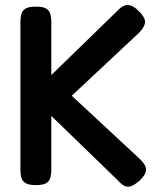

<svg xmlns="http://www.w3.org/2000/svg" viewBox="-20 -715 633 752"><path d="M120 10Q92 10 79 1.5Q66 -7 63 -21Q60 -35 60 -51V-629Q60 -646 63.5 -659.5Q67 -673 79.5 -681Q92 -689 121 -689Q149 -689 161.5 -681Q174 -673 177.5 -659Q181 -645 181 -628V-421L436 -669Q452 -686 465 -692Q478 -698 492 -693.5Q506 -689 522 -673Q548 -648 548 -629.5Q548 -611 525 -587L261 -340L528 -92Q553 -68 552 -49Q551 -30 525 -6Q506 10 492.5 14.5Q479 19 466.5 12.5Q454 6 439 -11L181 -261V-50Q181 -34 177.5 -20Q174 -6 161.5 2Q149 10 120 10Z"/></svg>

Font: Fredoka Medium
Style: Regular
Weight: 500
Designer: Ben Nathan
Foundry: Milena B. Brandão, Ben Nathan
Version: Version 2.001